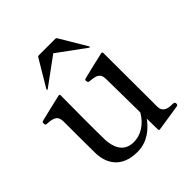

<svg xmlns="http://www.w3.org/2000/svg" viewBox="-193 -852 1003 1003"><g transform="rotate(-45 308.0 -351.0)"><path d="M152 -553C153 -553 154 -553 155 -554L308 -666L461 -554C462 -553 463 -553 464 -553C465 -553 467 -554 467 -556C467 -557 467 -557 466 -559L378 -707C376 -710 373 -712 369 -712H247C243 -712 240 -710 238 -707L150 -559C149 -557 149 -557 149 -556C149 -554 151 -553 152 -553ZM558 -38C551 -38 544 -38 538 -39C513 -43 495 -55 495 -85L494 -482C494 -487 491 -490 485 -489C453 -482 346 -457 333 -453C328 -451 327 -449 327 -445C327 -439 328 -430 336 -429C378 -425 407 -422 408 -377L411 -126C377 -67 326 -40 278 -40C201 -40 183 -103 180 -154C179 -176 179 -251 179 -322C179 -389 180 -458 180 -483C180 -489 177 -491 171 -490C139 -483 31 -457 19 -454C14 -452 13 -447 13 -442C13 -437 13 -430 22 -429C63 -426 93 -423 94 -378C94 -363 94 -217 95 -143C96 -71 132 10 255 10C331 10 381 -37 412 -79L413 1C413 7 416 10 422 9C453 4 562 -12 570 -14C576 -16 577 -21 577 -25C577 -32 576 -38 558 -38Z"/></g></svg>

Font: Shippori Mincho OTF Medium
Style: Regular
Weight: 500
Designer: FONTDASU
Foundry: FONTDASU / Google Inc. / but / Adobe
Version: Version 3.300;hotconv 1.0.109;makeotfexe 2.5.65596